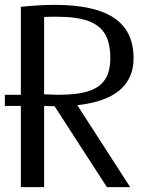

<svg xmlns="http://www.w3.org/2000/svg" viewBox="-20 -772 614 792"><path d="M299 -338Q531 -364 531 -532Q531 -644 450.5 -698Q370 -752 205 -752Q148 -752 66 -744V-381H0V-335H66V0H162V-335Q177 -334 205 -334L421 0H517ZM221 -381Q204 -381 162 -383V-702Q180 -703 213 -703Q296 -703 344 -685.5Q392 -668 413.5 -631Q435 -594 435 -532Q435 -478 414 -445Q393 -412 346.5 -396.5Q300 -381 221 -381Z"/></svg>

Font: LXGW Marker Gothic
Style: Regular
Weight: 400
Version: Version 1.001